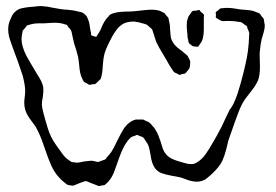

<svg xmlns="http://www.w3.org/2000/svg" viewBox="-20 -567 909 633"><path d="M837 -346Q837 -320 831 -303Q825 -288 812 -271.5Q799 -255 794 -248Q781 -232 772 -211Q767 -200 762 -185.5Q757 -171 754 -164L747 -144Q739 -122 733 -104Q731 -95 725.5 -73.5Q720 -52 713 -37Q704 -17 677 8Q659 24 654 26Q642 32 628 32Q622 32 612 30Q598 27 590 23Q586 22 581.5 20Q577 18 570 17Q563 15 549 13Q527 9 513 4Q499 -1 490 -14Q480 -28 476 -58Q475 -61 472.5 -75.5Q470 -90 461 -101Q459 -104 457 -107.5Q455 -111 452 -114Q450 -116 439 -119Q436 -122 432 -122Q430 -122 424 -119Q416 -117 413 -115Q403 -108 390 -86Q379 -66 367 -30L355 3Q346 24 333 36L325 43Q323 44 318 44Q307 47 305 46Q303 46 297 43L276 35Q266 30 263 30Q260 30 255.5 32Q251 34 250 34Q238 38 232 41L222 45Q210 45 200 41Q198 40 197 38.5Q196 37 194 36Q183 28 172 15Q158 -1 149 -21.5Q140 -42 133.5 -61Q127 -80 124 -88Q112 -124 97 -150Q92 -157 79.5 -174Q67 -191 63 -206Q60 -217 60 -227Q60 -237 61.5 -247Q63 -257 63 -268Q63 -285 55 -317Q35 -377 26 -399Q24 -406 15.5 -428.5Q7 -451 7 -470Q7 -485 12 -498Q13 -500 18 -511.5Q23 -523 32 -530Q40 -537 50.5 -539.5Q61 -542 78 -544Q84 -544 95.5 -545.5Q107 -547 116 -547Q135 -546 157 -541L180 -537Q194 -535 202 -535Q224 -533 234 -530Q236 -529 240.5 -528.5Q245 -528 248 -527Q253 -525 257.5 -521.5Q262 -518 265 -514Q267 -512 269 -506Q275 -493 276 -480Q278 -466 280 -459Q280 -452 281 -451Q284 -449 288 -448Q292 -447 295 -446L297 -445L302 -453Q306 -458 312 -470Q323 -499 337 -512Q340 -517 345 -520Q347 -521 350 -522Q353 -523 356 -524Q372 -529 406 -529Q415 -529 433 -531Q442 -532 456 -533.5Q470 -535 480 -535Q500 -535 512 -529L522 -524L529 -515Q534 -510 535 -508Q536 -506 536.5 -501.5Q537 -497 538 -495Q541 -482 541 -468Q542 -451 543.5 -443Q545 -435 551 -426Q558 -415 571 -405.5Q584 -396 589 -391Q595 -387 599 -382L604 -372Q605 -370 606 -368Q607 -366 607 -363V-360Q607 -351 605 -343Q603 -339 600.5 -336.5Q598 -334 597 -332Q596 -331 595 -329.5Q594 -328 592 -326Q588 -323 581 -323Q572 -320 572 -320Q570 -320 569 -321Q568 -322 567 -323Q565 -324 561 -325.5Q557 -327 553 -330Q547 -339 547 -339Q540 -349 536 -356.5Q532 -364 529 -369Q518 -388 516 -391Q505 -408 495 -429Q492 -437 490 -444.5Q488 -452 485 -460Q482 -470 481 -471L473 -478L465 -485Q464 -486 454 -489Q434 -495 422 -496Q396 -496 382 -486Q366 -476 349 -445Q331 -411 325 -392Q320 -372 319 -352Q319 -348 318 -337Q317 -326 315 -318L312 -307Q312 -307 304 -299Q297 -292 295 -291Q293 -289 285 -289Q282 -289 279.5 -288Q277 -287 275 -287L268 -291Q258 -296 256 -298Q254 -301 251 -308Q243 -323 241 -353Q239 -373 237 -381Q235 -390 231 -403Q227 -416 224 -425L218 -452Q216 -464 214 -467Q212 -471 205 -478Q202 -484 200 -485Q198 -486 187 -489Q175 -492 162 -492Q149 -492 125 -490Q122 -490 107 -490Q92 -490 79 -486L69 -483L62 -474L55 -466L53 -456Q51 -444 51 -438Q51 -415 67 -383Q78 -363 102 -323Q104 -320 111 -308.5Q118 -297 121 -286Q123 -281 123 -270Q123 -262 121 -246Q118 -234 118 -221Q119 -210 123 -195Q127 -180 129 -173Q131 -166 136.5 -147.5Q142 -129 149 -115Q155 -103 164.5 -89.5Q174 -76 177 -72Q179 -69 187.5 -57.5Q196 -46 207 -39Q216 -33 216 -33Q218 -32 224 -32Q233 -30 237 -31Q241 -31 249 -33Q257 -35 261 -35Q275 -37 282 -37Q286 -37 293.5 -35Q301 -33 304 -33L312 -36Q315 -37 319 -38.5Q323 -40 326 -41Q329 -42 331 -47Q339 -55 347 -66Q355 -78 367 -104Q381 -132 387 -141Q404 -167 428 -173H440H452L462 -168Q464 -167 467 -166Q470 -165 472 -163Q477 -160 480 -155Q497 -139 507 -107Q510 -100 513.5 -87Q517 -74 522 -66Q531 -51 547 -43.5Q563 -36 587 -30Q606 -24 620 -27L630 -32Q645 -41 657 -57.5Q669 -74 683 -99L695 -120Q711 -148 725 -180L737 -205Q755 -225 773.5 -292.5Q792 -360 797 -396Q801 -428 801 -444Q801 -447 801.5 -452.5Q802 -458 801 -461Q800 -465 796 -473L794 -481Q792 -482 790 -483.5Q788 -485 786 -486L777 -493Q771 -495 766 -495Q757 -497 745.5 -497.5Q734 -498 728 -498Q725 -498 719.5 -497.5Q714 -497 711 -498Q707 -499 703.5 -501.5Q700 -504 698 -505Q693 -507 693 -508Q691 -509 691.5 -513Q692 -517 692 -518L691 -526Q692 -528 694.5 -529.5Q697 -531 698 -532Q705 -538 706 -539Q708 -540 715 -540Q720 -541 729 -541Q740 -541 753 -539Q766 -537 771 -536Q778 -535 795 -534Q812 -533 825 -527Q834 -524 835 -523Q837 -522 842 -514Q843 -512 845.5 -510Q848 -508 849 -505Q851 -502 851 -494Q853 -486 853 -483Q853 -473 849 -459.5Q845 -446 843 -439Q838 -418 836 -391ZM603 -425Q601 -427 601 -433Q600 -436 599 -440.5Q598 -445 598 -451Q598 -456 596.5 -468Q595 -480 596 -489Q596 -495 597 -499Q598 -503 599 -506Q600 -511 603.5 -516Q607 -521 609 -523Q612 -529 614 -530Q617 -532 628 -532Q635 -535 636 -534Q639 -534 642 -528Q649 -523 652 -519Q653 -518 652.5 -514.5Q652 -511 652 -510V-493Q652 -486 652 -471Q652 -456 649.5 -444Q647 -432 641 -424Q634 -414 633 -413H629Q623 -413 615 -415Q613 -417 608.5 -420Q604 -423 603 -425Z"/></svg>

Font: Rubik-Burned
Style: Regular
Weight: 400
Designer: NaN (generative design), Hubert & Fischer (Rubik source font outlines)
Foundry: NaN, Hubert & Fischer
Version: Version 1.000